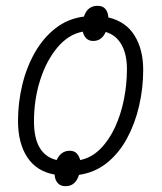

<svg xmlns="http://www.w3.org/2000/svg" viewBox="-20 -596 556 661"><path d="M42 -180Q42 -242 56.5 -303Q71 -364 100 -415Q129 -466 171.5 -499Q214 -532 269 -539Q281 -576 316 -576Q334 -576 343 -565Q352 -554 353 -536Q413 -522 443 -474Q473 -426 473 -355Q473 -293 459 -232Q445 -171 417.5 -120Q390 -69 348.5 -35.5Q307 -2 252 6Q240 45 206 45Q188 45 178.5 34Q169 23 168 5Q106 -6 74 -54.5Q42 -103 42 -180ZM97 -178Q97 -64 175 -45Q190 -77 220 -77Q236 -77 244.5 -67.5Q253 -58 256 -45Q295 -53 325 -83Q355 -113 375.5 -157Q396 -201 406.5 -253Q417 -305 417 -358Q417 -409 398.5 -442Q380 -475 344 -486Q330 -455 301 -455Q286 -455 277 -464Q268 -473 265 -487Q216 -478 178 -433Q140 -388 118.5 -321Q97 -254 97 -178Z"/></svg>

Font: Noto Sans SemiCondensed Light
Style: Italic
Weight: 300
Width: 4
Italic angle: -12°
Designer: Monotype Design Team
Foundry: Monotype Imaging Inc.
Version: Version 2.013; ttfautohint (v1.8.4.7-5d5b)